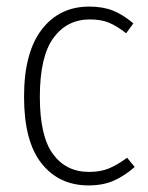

<svg xmlns="http://www.w3.org/2000/svg" viewBox="-20 -552 449 583"><path d="M385 -481 363 -451Q335 -473 311 -483Q287 -493 253 -493Q183 -493 142 -436.5Q101 -380 101 -258Q101 -138 141 -84Q181 -30 250 -30Q285 -30 310.5 -40.5Q336 -51 366 -73L389 -45Q357 -17 324.5 -3Q292 11 249 11Q159 11 106 -56Q53 -123 53 -258Q53 -392 106.5 -462Q160 -532 251 -532Q292 -532 322.5 -520Q353 -508 385 -481Z"/></svg>

Font: Fira Sans Extra Condensed ExtraLight
Style: Regular
Weight: 275
Width: 1
Designer: Carrois Corporate & Edenspiekermann AG
Foundry: Carrois Corporate GbR & Edenspiekermann AG
Version: Version 4.203